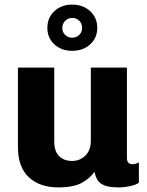

<svg xmlns="http://www.w3.org/2000/svg" viewBox="-20 -805 640 835"><path d="M234 10Q153 10 105.5 -34Q58 -78 58 -166V-511H216V-190Q216 -146 237.5 -125.5Q259 -105 293 -105Q328 -105 351.5 -128.5Q375 -152 375 -193V-511H532V-119Q532 -91 555 -91Q562 -91 569 -92.5Q576 -94 584 -99V-10Q571 -1 545.5 4.5Q520 10 497 10Q455 10 433.5 1Q412 -8 403.5 -23Q395 -38 391 -58Q372 -30 336 -10Q300 10 234 10ZM294 -584Q247 -584 216.5 -612Q186 -640 186 -684Q186 -728 216.5 -756.5Q247 -785 294 -785Q341 -785 372 -756.5Q403 -728 403 -684Q403 -640 372 -612Q341 -584 294 -584ZM294 -641Q312 -641 324.5 -653Q337 -665 337 -684Q337 -703 324.5 -715Q312 -727 294 -727Q276 -727 263.5 -714.5Q251 -702 251 -683Q251 -665 263.5 -653Q276 -641 294 -641Z"/></svg>

Font: Chivo Mono
Style: Bold
Weight: 700
Monospace: yes
Designer: Hector Gatti
Foundry: Omnibus-Type
Version: Version 1.008; ttfautohint (v1.8.4.7-5d5b)